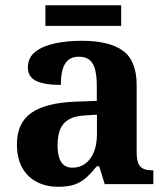

<svg xmlns="http://www.w3.org/2000/svg" viewBox="-20 -705 640 735"><path d="M201.5 10Q158.1 10 122.3 -7.8Q86.5 -25.6 65.6 -61.8Q44.8 -98 44.8 -153.1Q44.8 -234.6 100.3 -273.2Q155.9 -311.7 269 -315.8L350.6 -318.8V-374.2Q350.6 -410.7 344.8 -435.9Q339.1 -461.1 324.1 -474.5Q309 -487.9 281.5 -487.9Q256.1 -487.9 241 -475Q226 -462.2 219.5 -438.3Q213 -414.4 213 -380Q149.5 -380 118.1 -395.4Q86.8 -410.8 86.8 -446.9Q86.8 -484.1 114.8 -506.4Q142.9 -528.7 189.8 -538.8Q236.8 -548.9 292.9 -548.9Q398.2 -548.9 450.7 -510.8Q503.1 -472.6 503.1 -379.1V-123.9Q503.1 -96.4 508.9 -81.1Q514.6 -65.8 528 -59.4Q541.4 -53 563.4 -53H567V0H380.9L359.7 -68.6H350.6Q329 -41.8 309.3 -24.3Q289.6 -6.9 264.8 1.6Q240 10 201.5 10ZM256.9 -63Q285.8 -63 306.9 -78.9Q328 -94.7 339.6 -123.6Q351.1 -152.5 351.1 -191V-266.2L306.2 -263.2Q266.1 -261.2 243.2 -247.6Q220.2 -234.1 210.3 -209.6Q200.4 -185.1 200.4 -149.1Q200.4 -121 206.5 -101.6Q212.6 -82.3 225.2 -72.7Q237.9 -63 256.9 -63ZM153.8 -606.1V-684.9H443.8V-606.1Z"/></svg>

Font: Noto Serif Telugu
Style: Regular
Weight: 400
Designer: Jelle Bosma - Monotype Design Team
Foundry: Monotype Imaging Inc.
Version: Version 2.003